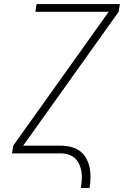

<svg xmlns="http://www.w3.org/2000/svg" viewBox="-20 -755 640 945"><path d="M378 170Q381 150 382.5 130Q384 110 381 91Q378 72 370.5 54.5Q363 37 349.5 24.5Q336 12 317.5 6Q299 0 279 0H39L45 -38L515 -697H154L160 -735H570L564 -697L94 -38H279Q305 -38 329 -32Q353 -26 372.5 -12Q392 2 404 23.5Q416 45 421 69Q426 93 425.5 118.5Q425 144 421 170Z"/></svg>

Font: Iosevka XLt Ex Obl
Style: Regular
Weight: 200
Width: 7
Italic angle: -9°
Monospace: yes
Designer: Belleve Invis
Foundry: Belleve Invis
Version: Version 32.5.0; ttfautohint (v1.8.4)